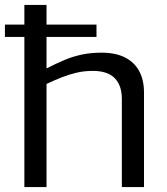

<svg xmlns="http://www.w3.org/2000/svg" viewBox="-27 -760 677 780"><path d="M-7 -610V-660H365V-610ZM72 0V-740H162V-482Q201 -502 235.5 -516.5Q270 -531 306.5 -538.5Q343 -546 385 -546Q442 -546 480 -527Q518 -508 538 -472Q558 -436 558 -384V0H468V-358Q468 -413 439 -442.5Q410 -472 350 -472Q316 -472 285.5 -465Q255 -458 225.5 -446.5Q196 -435 162 -419V0Z"/></svg>

Font: Georama SemiExpanded
Style: Regular
Weight: 400
Width: 6
Designer: Jean-Baptiste Levee
Foundry: Production Type
Version: Version 1.001